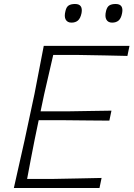

<svg xmlns="http://www.w3.org/2000/svg" viewBox="-20 -943 670 963"><path d="M49.5 0Q63 -62 75.8 -117.2Q88.5 -172.5 103 -238L153 -472Q166 -540 177 -596.5Q188 -653 199.5 -713H629.5L619 -662.5Q566.5 -663.5 507 -665Q447.5 -666.5 367 -667.5H247Q236 -619 225 -572Q214 -525 201.5 -470L183.5 -384.5H316.5Q387 -385.5 438.8 -386.5Q490.5 -387.5 539 -388L528.5 -338Q477.5 -338 426.2 -338.8Q375 -339.5 305.5 -340H174L154 -243.5Q143 -188.5 134 -141.2Q125 -94 116 -45.5H242Q310.5 -46.5 371.5 -48Q432.5 -49.5 489.5 -50.5L479 0ZM542.5 -829.5Q522 -829.5 513.5 -844.8Q505 -860 512 -888.5Q517 -908.5 528.5 -915.8Q540 -923 560 -923Q601 -923 592.5 -877.5Q587.5 -851 575 -840.2Q562.5 -829.5 542.5 -829.5ZM338.5 -829.5Q318 -829.5 309.5 -844.8Q301 -860 308.5 -888.5Q313 -908.5 324.8 -915.8Q336.5 -923 356.5 -923Q397 -923 389 -877.5Q383.5 -851 371 -840.2Q358.5 -829.5 338.5 -829.5Z"/></svg>

Font: Commissioner Loud ExtraLight
Style: Italic
Weight: 200
Italic angle: -12°
Designer: Kostas Bartsokas
Foundry: Kostas Bartsokas
Version: Version 1.000; ttfautohint (v1.8.3)